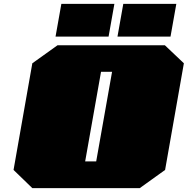

<svg xmlns="http://www.w3.org/2000/svg" viewBox="-20 -972 970 992"><path d="M267 -783 297 -952H571L541 -783ZM587 -783 617 -952H891L861 -783ZM147 0 50 -94 147 -645 277 -738H832L930 -645L833 -94L702 0ZM420 -138H477L559 -601H502Z"/></svg>

Font: Tomorrow Black
Style: Italic
Weight: 900
Italic angle: -10°
Designer: Tony de Marco, Monica Rizzolli
Foundry: Just in Type
Version: Version 2.002